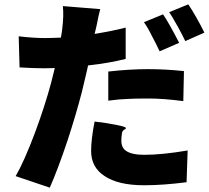

<svg xmlns="http://www.w3.org/2000/svg" viewBox="-20 -816 960 883"><path d="M209 47 52 -6Q91 -73 141 -206Q187 -330 215 -435Q227 -481 232 -503Q216 -502 185 -502Q134 -502 70 -506L66 -649Q134 -641 186 -641Q212 -641 260 -643Q264 -664 266 -681Q274 -747 269 -788L355 -781L441 -774Q435 -754 425 -702Q421 -683 419 -676L415 -660Q500 -674 558 -689V-545Q483 -526 385 -515Q383 -507 380 -492Q365 -426 357 -395Q330 -290 290 -168Q246 -37 209 47ZM643 36Q523 36 460 -7Q399 -47 399 -122Q399 -175 415 -257Q468 -251 513 -242Q560 -233 559 -227Q558 -222 552 -220Q543 -215 541 -204Q538 -185 538 -169Q538 -137 560 -122Q586 -104 644 -104Q725 -104 843 -124L838 22Q730 36 643 36ZM823 -351Q731 -363 662 -363Q597 -363 567 -361Q528 -360 478 -353V-487Q575 -498 662 -498Q742 -498 826 -489ZM714 -580Q700 -611 680 -648Q661 -687 642 -714L730 -750Q756 -712 804 -619ZM832 -627Q823 -647 797 -695Q795 -698 791 -705Q769 -745 758 -760L846 -796Q882 -742 920 -666Z"/></svg>

Font: GenSekiGothic TW H
Style: Regular
Weight: 900
Version: Version 1.501;PS 1;hotconv 16.6.51;makeotf.lib2.5.65220